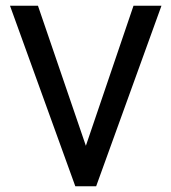

<svg xmlns="http://www.w3.org/2000/svg" viewBox="-20 -653 601 673"><path d="M113 -633H15L244 0H317L546 -633H448L281 -142L113 -633Z"/></svg>

Font: Tajawal Medium
Style: Regular
Weight: 500
Designer: Boutros Fonts
Foundry: Created by Boutros International 2017
Version: Version 1.700